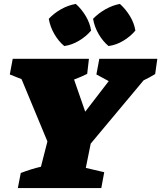

<svg xmlns="http://www.w3.org/2000/svg" viewBox="-20 -960 823 980"><path d="M71 0 86 -77Q112 -87 137.5 -95Q163 -103 189 -109L222 -238L90 -556L30 -580L45 -660H434L425 -583Q393 -567 358 -554L415 -390L535 -546L472 -580L487 -660H783L772 -582Q743 -564 713 -550L443 -227L418 -103L512 -81L497 0ZM367 -940Q397 -913 418 -877.5Q439 -842 445 -804Q420 -774 383 -752Q346 -730 308 -725Q279 -749 257.5 -786Q236 -823 229 -864Q255 -892 291 -912.5Q327 -933 367 -940ZM592 -940Q622 -913 643.5 -877.5Q665 -842 671 -804Q646 -774 609.5 -752Q573 -730 534 -725Q505 -749 483.5 -786Q462 -823 455 -864Q482 -892 518 -912.5Q554 -933 592 -940Z"/></svg>

Font: Piazzolla SC Black
Style: Italic
Weight: 900
Italic angle: -11.3°
Designer: Juan Pablo del Peral
Foundry: Huerta Tipografica
Version: Version 1.330